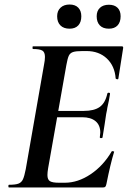

<svg xmlns="http://www.w3.org/2000/svg" viewBox="-20 -830 571 850"><path d="M20 -12Q48 -12 61.5 -17Q75 -22 81.5 -36Q88 -50 94 -81L175 -544Q179 -563 179 -578Q179 -599 167.5 -606Q156 -613 126 -613Q124 -613 124 -619Q124 -625 126 -625H519Q527 -625 525 -616L504 -482Q504 -479 500 -479Q497 -479 494.5 -480.5Q492 -482 492 -483Q488 -538 453 -571Q418 -604 363 -604H345Q316 -604 303 -599.5Q290 -595 284.5 -583Q279 -571 274 -543L193 -85Q190 -67 190 -55Q190 -35 201 -28Q212 -21 241 -21H267Q325 -21 381 -58.5Q437 -96 474 -159Q475 -162 481 -160.5Q487 -159 485 -157Q469 -105 451 -15Q449 -6 446 -3Q443 0 435 0H20Q17 0 17 -6Q17 -12 20 -12ZM422 -223Q424 -237 424 -243Q424 -276 403 -293.5Q382 -311 344 -311H187L191 -339H351Q397 -339 421.5 -356.5Q446 -374 455 -415Q456 -420 462 -419.5Q468 -419 467 -414Q463 -386 455 -352Q455 -348 450 -325Q447 -307 443 -278Q441 -267 439 -253Q437 -239 434 -222Q433 -218 427 -218.5Q421 -219 422 -223ZM233 -758Q233 -782 248 -796Q263 -810 288 -810Q313 -810 326.5 -796Q340 -782 340 -758Q340 -732 326.5 -717.5Q313 -703 288 -703Q262 -703 247.5 -717.5Q233 -732 233 -758ZM408 -758Q408 -782 422.5 -795.5Q437 -809 462 -809Q487 -809 500.5 -795.5Q514 -782 514 -758Q514 -732 500.5 -717.5Q487 -703 462 -703Q436 -703 422 -717.5Q408 -732 408 -758Z"/></svg>

Font: Cormorant Infant
Style: Bold Italic
Weight: 700
Italic angle: -10°
Designer: Christian Thalmann (Catharsis Fonts)
Foundry: Catharsis Fonts
Version: Version 4.000